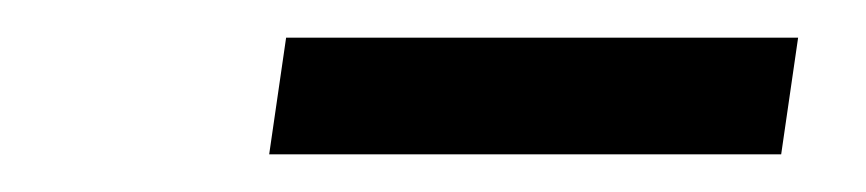

<svg xmlns="http://www.w3.org/2000/svg" viewBox="-20 -700 460 102"><path d="M123 -618H395L404 -680H132Z"/></svg>

Font: Ronzino Oblique
Style: Italic
Weight: 400
Italic angle: -8°
Designer: Nunzio Mazzaferro
Foundry: Collletttivo
Version: Version 1.000;Glyphs 3.3 (3337)